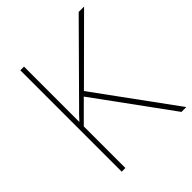

<svg xmlns="http://www.w3.org/2000/svg" viewBox="-199 -835 956 956"><g transform="rotate(-45 279.0 -357.0)"><path d="M558 0H524L234 -398L129 -293V0H103V-714H129V-324Q140 -337 153 -350Q166 -363 179 -376L514 -714H552L254 -417Z"/></g></svg>

Font: Noto Sans Devanagari Thin
Style: Regular
Weight: 100
Designer: Jelle Bosma - Monotype Design Team
Foundry: Monotype Imaging Inc.
Version: Version 2.004; ttfautohint (v1.8.4.7-5d5b)